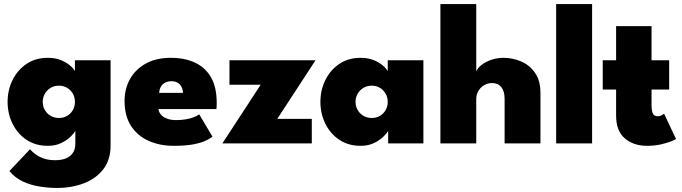

<svg xmlns="http://www.w3.org/2000/svg" viewBox="-20 -708 3368 948"><path d="M261 220Q220 220 176.5 213.2Q133 206.5 93.8 188.5Q54.5 170.5 26.5 136.5L128 29Q140.5 43 157.5 55.2Q174.5 67.5 198 75.2Q221.5 83 253 83Q281.5 83 304 74.5Q326.5 66 339.2 47.8Q352 29.5 352 1V-8H526V11Q526 80 490.8 126.5Q455.5 173 395.5 196.5Q335.5 220 261 220ZM352 0V-61.5Q347 -52 329.5 -34.2Q312 -16.5 283.2 -2.2Q254.5 12 216 12Q155 12 110.5 -18Q66 -48 41.8 -97.5Q17.5 -147 17.5 -205Q17.5 -263 41.8 -312.5Q66 -362 110.5 -392.2Q155 -422.5 216 -422.5Q252.5 -422.5 279.8 -411.5Q307 -400.5 324.8 -385.5Q342.5 -370.5 350 -357V-410.5H526V0ZM191 -205Q191 -183 201.5 -164.8Q212 -146.5 230 -136Q248 -125.5 271 -125.5Q294 -125.5 311.8 -136Q329.5 -146.5 339.8 -164.8Q350 -183 350 -205Q350 -227 339.8 -245.2Q329.5 -263.5 311.8 -274.2Q294 -285 271 -285Q248 -285 230 -274.2Q212 -263.5 201.5 -245.2Q191 -227 191 -205Z M762.5 -169.5Q764.5 -153 775.8 -140.8Q787 -128.5 805.8 -121.8Q824.5 -115 850 -115Q875 -115 897 -118.8Q919 -122.5 936.2 -129Q953.5 -135.5 963.5 -143.5L1029 -33.5Q1018 -24 996 -13.5Q974 -3 935.8 4.5Q897.5 12 838 12Q769 12 714 -12.5Q659 -37 627 -86.2Q595 -135.5 595 -209.5Q595 -269.5 622 -317.8Q649 -366 700 -394.2Q751 -422.5 823.5 -422.5Q893 -422.5 944 -398.2Q995 -374 1022.5 -325Q1050 -276 1050 -201Q1050 -197 1049.8 -185Q1049.5 -173 1048.5 -169.5ZM883.5 -249.5Q883 -266 876.2 -279Q869.5 -292 857 -299.5Q844.5 -307 826.5 -307Q809 -307 795.5 -300Q782 -293 774.5 -280.2Q767 -267.5 766 -249.5Z M1113 -410.5H1538L1349 -121H1519.5V0H1078L1267 -289.5H1113Z M1896.5 0V-61.5Q1891.5 -52 1874 -34.2Q1856.5 -16.5 1827.8 -2.2Q1799 12 1760.5 12Q1699.5 12 1655 -18Q1610.5 -48 1586.2 -97.5Q1562 -147 1562 -205Q1562 -263 1586.2 -312.5Q1610.5 -362 1655 -392.2Q1699.5 -422.5 1760.5 -422.5Q1797 -422.5 1824.2 -411.5Q1851.5 -400.5 1869.2 -385.5Q1887 -370.5 1894.5 -357V-410.5H2070.5V0ZM1735.5 -205Q1735.5 -183 1746 -164.8Q1756.5 -146.5 1774.5 -136Q1792.5 -125.5 1815.5 -125.5Q1838.5 -125.5 1856.2 -136Q1874 -146.5 1884.2 -164.8Q1894.5 -183 1894.5 -205Q1894.5 -227 1884.2 -245.2Q1874 -263.5 1856.2 -274.2Q1838.5 -285 1815.5 -285Q1792.5 -285 1774.5 -274.2Q1756.5 -263.5 1746 -245.2Q1735.5 -227 1735.5 -205Z M2466 -422.5Q2510.5 -422.5 2552.2 -405Q2594 -387.5 2621.2 -349Q2648.5 -310.5 2648.5 -248.5V0H2471.5V-220Q2471.5 -257.5 2455.2 -277.8Q2439 -298 2409 -298Q2389.5 -298 2371.5 -288Q2353.5 -278 2342.5 -260Q2331.5 -242 2331.5 -218V0H2154.5V-688H2331.5V-355Q2337.5 -371.5 2356.8 -386.8Q2376 -402 2404.5 -412.2Q2433 -422.5 2466 -422.5Z M2903.5 0H2726V-688H2903.5Z M2956 -410.5H3022V-579H3197V-410.5H3284V-266H3197V-186Q3197 -164.5 3202.8 -149.2Q3208.5 -134 3227.5 -134Q3239 -134 3248 -139.2Q3257 -144.5 3259 -146.5L3318 -21.5Q3314 -18.5 3293.8 -10.2Q3273.5 -2 3242.8 5Q3212 12 3174.5 12Q3108 12 3065 -24.8Q3022 -61.5 3022 -138V-266H2956Z"/></svg>

Font: League Spartan Thin ExtraBold
Style: Regular
Weight: 800
Version: Version 2.002